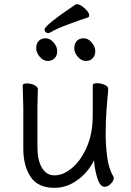

<svg xmlns="http://www.w3.org/2000/svg" viewBox="-20 -885 630 923"><path d="M497 -418Q496 -409 492 -356.5Q488 -304 488 -237Q488 -191 495 -132.5Q502 -74 526 -35Q527 -33 527 -29Q527 -17 513 -2Q499 13 483 13Q461 13 448 -28.5Q435 -70 432 -114Q404 -57 352.5 -19.5Q301 18 242 18Q162 18 127 -35Q92 -88 92 -171V-368L91 -406L89 -474Q89 -484 109 -484Q127 -484 144.5 -476Q162 -468 162 -456Q162 -435 161 -419L160 -368V-175Q160 -115 181.5 -78.5Q203 -42 242 -42Q283 -42 324 -75.5Q365 -109 393 -168.5Q421 -228 425 -301Q426 -322 426 -395V-475Q426 -485 447 -485Q465 -485 482.5 -477.5Q500 -470 500 -459V-457Q500 -445 497 -418ZM337 -653Q337 -675 349 -688Q361 -701 383 -701Q403 -701 420.5 -681Q438 -661 438 -639Q438 -618 425.5 -605Q413 -592 393 -592Q371 -592 354 -612Q337 -632 337 -653ZM154 -653Q154 -675 166 -688Q178 -701 200 -701Q220 -701 237.5 -681Q255 -661 255 -639Q255 -618 242.5 -605Q230 -592 210 -592Q188 -592 171 -612Q154 -632 154 -653ZM358 -786Q347 -782 315.5 -770.5Q284 -759 261 -749Q238 -739 222 -729Q216 -726 211 -726Q204 -726 199 -731Q194 -736 194 -743Q194 -763 344 -864Q346 -865 350 -865Q365 -865 387 -845Q409 -825 409 -811Q409 -804 402 -801Z"/></svg>

Font: Iansui
Style: Regular
Weight: 400
Designer: But Ko / Fontworks Inc.
Foundry: zi-hi.com / Fontworks Inc.
Version: Version 1.002